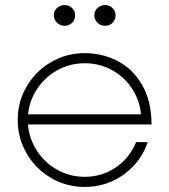

<svg xmlns="http://www.w3.org/2000/svg" viewBox="-20 -731 669 759"><path d="M50 -257Q50 -329 85.5 -389.5Q121 -450 182 -485.5Q243 -521 315 -521Q384 -521 444.5 -490Q505 -459 542 -395Q579 -331 579 -239H62V-279H569L538 -247Q541 -310 512 -364Q483 -418 430.5 -449.5Q378 -481 315 -481Q254 -481 202.5 -451Q151 -421 120.5 -369.5Q90 -318 90 -257Q90 -196 120.5 -144Q151 -92 202.5 -62Q254 -32 315 -32Q383 -32 437.5 -69Q492 -106 518 -169H564Q537 -90 469 -41Q401 8 315 8Q243 8 182 -27.5Q121 -63 85.5 -124Q50 -185 50 -257ZM353 -671Q353 -688 365.5 -699.5Q378 -711 396 -711Q413 -711 425 -699Q437 -687 437 -671Q437 -653 425 -641Q413 -629 396 -629Q378 -629 365.5 -641Q353 -653 353 -671ZM193 -671Q193 -688 205.5 -699.5Q218 -711 236 -711Q253 -711 265 -699Q277 -687 277 -671Q277 -653 265 -641Q253 -629 236 -629Q218 -629 205.5 -641Q193 -653 193 -671Z"/></svg>

Font: Lineal Thin
Style: Regular
Weight: 200
Designer: Created by Frank Adebiaye with contributions from Anton Moglia & Ariel Martín Pérez
Created by Frank ADEBIAYE with FontF
Foundry: Velvetyne Type Foundry
Version: Version 2.000;Glyphs 3.2 (3227)